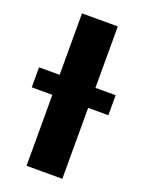

<svg xmlns="http://www.w3.org/2000/svg" viewBox="-178 -772 627 837"><g transform="rotate(20 135.5 -353.5)"><path d="M219.7 -421.9H313.5V-329.1H219.7V0H53.7V-329.1H-42V-421.9H53.7V-707H219.7Z"/></g></svg>

Font: Pretendard ExtraBold
Style: Regular
Weight: 800
Designer: Base glyphs from Inter by Rasmus Andersson; Hangeul glyphs from Noto Sans CJK(Source Han Sans) by Jang Soo-young and Kan
Foundry: Kil Hyung-jin
Version: Version 1.309